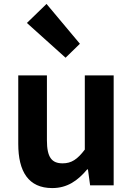

<svg xmlns="http://www.w3.org/2000/svg" viewBox="-20 -944 677 978"><path d="M246 14C323 14 376 -24 424 -81H428L439 0H559V-560H412V-182C374 -132 344 -112 299 -112C244 -112 219 -142 219 -229V-560H73V-211C73 -70 125 14 246 14ZM314 -650 387 -721 217 -924 117 -827Z"/></svg>

Font: Noto Sans CJK TC
Style: Bold
Weight: 700
Designer: Ryoko NISHIZUKA 西塚涼子 (kana, bopomofo & ideographs); Paul D. Hunt (Latin, Greek & Cyrillic); Sandoll Communications 산돌커뮤니
Foundry: Adobe
Version: Version 2.004;hotconv 1.0.118;makeotfexe 2.5.65603